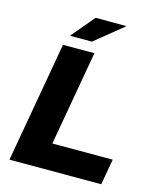

<svg xmlns="http://www.w3.org/2000/svg" viewBox="-127 -967 878 1057"><g transform="rotate(15 311.5 -438.5)"><path d="M174 -745H299L458 -874V-877H285ZM29 0H552L578 -147H234L329 -687H150Z"/></g></svg>

Font: Archivo ExtraBold
Style: Italic
Weight: 800
Italic angle: -10°
Designer: Hector Gatti
Foundry: Omnibus-Type
Version: Version 2.001